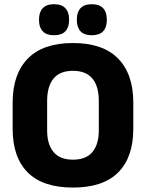

<svg xmlns="http://www.w3.org/2000/svg" viewBox="-20 -852 675 888"><path d="M317.5 15.5Q178 15.5 108.2 -54.5Q38.5 -124.5 38.5 -256V-377.5Q38.5 -509.5 108.8 -581.2Q179 -653 317.5 -653Q456 -653 526.2 -581.2Q596.5 -509.5 596.5 -377.5V-256Q596.5 -124.5 526.5 -54.5Q456.5 15.5 317.5 15.5ZM317.5 -113.5Q378 -113.5 407.5 -149Q437 -184.5 437 -248.5V-385.5Q437 -452.5 407.5 -488.5Q378 -524.5 317.5 -524.5Q257 -524.5 227.5 -488.5Q198 -452.5 198 -385.5V-248.5Q198 -184.5 227.5 -149Q257 -113.5 317.5 -113.5ZM229.5 -689Q195 -689 177.8 -707.2Q160.5 -725.5 160.5 -758.5V-762.5Q160.5 -796 177.8 -814.2Q195 -832.5 229.5 -832.5Q265 -832.5 282.2 -814.2Q299.5 -796 299.5 -762.5V-758.5Q299.5 -725.5 282.2 -707.2Q265 -689 229.5 -689ZM404.5 -689Q369.5 -689 352.5 -707.2Q335.5 -725.5 335.5 -758.5V-762.5Q335.5 -796 352.5 -814.2Q369.5 -832.5 404.5 -832.5Q439.5 -832.5 456.8 -814.2Q474 -796 474 -762.5V-758.5Q474 -725.5 456.8 -707.2Q439.5 -689 404.5 -689Z"/></svg>

Font: Anek Tamil
Style: Bold
Weight: 700
Designer: Aadarsh Rajan (Tamil), Yesha Goshar (Latin)
Foundry: Ek Type
Version: Version 1.003